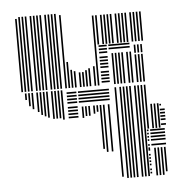

<svg xmlns="http://www.w3.org/2000/svg" viewBox="-56 -750 900 941"><g transform="rotate(-5 393.5 -280.0)"><path d="M76 -288H68V-320H76ZM92 -256H84V-320H92ZM108 -240H100V-320H108ZM132 -224H124V-320H132ZM148 -208H140V-320H148ZM164 -200H156V-320H164ZM180 -192H172V-320H180ZM204 -184H196V-320H204ZM220 -184H212V-320H220ZM236 -184H228V-320H236ZM252 -176H244V-320H252ZM320 -180H272V-188H320ZM320 -196H272V-204H320ZM320 -212H272V-220H320ZM320 -228H272V-236H320ZM320 -252H272V-260H320ZM320 -268H272V-276H320ZM320 -284H272V-292H320ZM320 -300H272V-308H320ZM348 -176H340V-232H348ZM364 -184H356V-232H364ZM380 -184H372V-232H380ZM404 -192H396V-232H404ZM420 -200H412V-232H420ZM436 -16H428V-232H436ZM452 0H444V-232H452ZM476 0H468V-232H476ZM480 -252H328V-260H480ZM480 -268H328V-276H480ZM480 -284H328V-292H480ZM480 -300H328V-308H480ZM516 128H508V-96H516ZM540 136H532V-96H540ZM556 136H548V-96H556ZM572 136H564V-96H572ZM588 136H580V-96H588ZM612 136H604V-96H612ZM628 136H620V-96H628ZM644 136H636V-96H644ZM656 124H648V116H656ZM656 108H648V100H656ZM656 84H648V76H656ZM656 68H648V60H656ZM656 52H648V44H656ZM656 36H648V28H656ZM656 12H648V4H656ZM656 4H648V-4H656ZM656 -12H648V-20H656ZM656 -36H648V-44H656ZM656 -52H648V-60H656ZM656 -68H648V-76H656ZM656 -84H648V-92H656ZM684 136H676V0H684ZM700 136H692V0H700ZM716 136H708V0H716ZM732 120H724V0H732ZM736 -12H664V-20H736ZM736 -36H664V-44H736ZM736 -52H664V-60H736ZM736 -68H664V-76H736ZM736 -84H664V-92H736ZM516 -96H508V-304H516ZM540 -96H532V-304H540ZM556 -96H548V-304H556ZM572 -96H564V-304H572ZM588 -96H580V-304H588ZM612 -96H604V-304H612ZM628 -96H620V-304H628ZM644 -96H636V-304H644ZM660 -96H652V-304H660ZM684 -96H676V-216H684ZM700 -96H692V-216H700ZM716 -96H708V-216H716ZM744 -108H720V-116H744ZM744 -132H720V-140H744ZM744 -148H720V-156H744ZM744 -164H720V-172H744ZM744 -180H720V-188H744ZM728 -204H720V-212H728ZM516 -304H508V-312H516ZM540 -304H532V-312H540ZM556 -304H548V-312H556ZM572 -304H564V-312H572ZM588 -304H580V-312H588ZM612 -304H604V-312H612ZM628 -304H620V-312H628ZM644 -304H636V-312H644ZM660 -304H652V-312H660ZM60 -328H52V-528H60ZM76 -328H68V-528H76ZM92 -328H84V-528H92ZM108 -328H100V-528H108ZM132 -328H124V-528H132ZM148 -328H140V-528H148ZM164 -328H156V-528H164ZM180 -328H172V-528H180ZM204 -328H196V-528H204ZM220 -328H212V-528H220ZM236 -328H228V-528H236ZM252 -328H244V-528H252ZM276 -328H268V-528H276ZM292 -328H284V-456H292ZM308 -328H300V-416H308ZM324 -328H316V-408H324ZM348 -328H340V-400H348ZM364 -328H356V-400H364ZM380 -328H372V-408H380ZM396 -328H388V-416H396ZM420 -328H412V-424H420ZM436 -328H428V-528H436ZM488 -340H448V-348H488ZM488 -356H448V-364H488ZM488 -372H448V-380H488ZM488 -388H448V-396H488ZM488 -412H448V-420H488ZM488 -428H448V-436H488ZM488 -444H448V-452H488ZM488 -460H448V-468H488ZM488 -484H448V-492H488ZM488 -500H448V-508H488ZM488 -516H448V-524H488ZM516 -328H508V-480H516ZM532 -328H524V-480H532ZM548 -328H540V-480H548ZM564 -328H556V-480H564ZM588 -328H580V-480H588ZM604 -328H596V-480H604ZM600 -500H496V-508H600ZM600 -516H496V-524H600ZM628 -328H620V-464H628ZM644 -328H636V-464H644ZM660 -328H652V-464H660ZM628 -472H620V-512H628ZM644 -472H636V-512H644ZM660 -472H652V-512H660ZM60 -528H52V-688H60ZM76 -528H68V-688H76ZM92 -528H84V-688H92ZM108 -528H100V-688H108ZM132 -528H124V-688H132ZM148 -528H140V-688H148ZM164 -528H156V-688H164ZM180 -528H172V-688H180ZM204 -528H196V-688H204ZM220 -528H212V-688H220ZM236 -528H228V-688H236ZM252 -528H244V-688H252ZM276 -528H268V-688H276ZM436 -528H428V-672H436ZM452 -528H444V-672H452ZM476 -528H468V-672H476ZM492 -528H484V-672H492ZM508 -528H500V-672H508ZM524 -528H516V-672H524ZM548 -528H540V-672H548ZM564 -528H556V-672H564ZM580 -528H572V-672H580ZM596 -528H588V-672H596ZM620 -528H612V-672H620ZM636 -528H628V-672H636ZM652 -528H644V-672H652ZM668 -528H660V-672H668ZM76 -688H68V-696H76ZM92 -688H84V-696H92ZM108 -688H100V-696H108ZM132 -688H124V-696H132ZM148 -688H140V-696H148ZM164 -688H156V-696H164ZM180 -688H172V-696H180ZM204 -688H196V-696H204ZM220 -688H212V-696H220ZM236 -688H228V-696H236ZM252 -688H244V-696H252Z"/></g></svg>

Font: Rubik Lines
Style: Regular
Weight: 400
Designer: Hubert and Fischer, NaN
Foundry: Hubert and Fischer, NaN
Version: Version 2.201